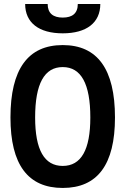

<svg xmlns="http://www.w3.org/2000/svg" viewBox="-20 -928 626 958"><path d="M293 9.8C466.3 9.8 553.7 -106.4 553.7 -341.8C553.7 -583 466.3 -703.1 293 -703.1C119.6 -703.1 32.2 -583 32.2 -341.8C32.2 -106.4 119.6 9.8 293 9.8ZM293 -100.1C201.2 -100.1 155.3 -180.2 155.3 -341.8C155.3 -509.8 201.2 -593.3 293 -593.3C384.8 -593.3 430.7 -509.8 430.7 -341.8C430.7 -180.2 384.8 -100.1 293 -100.1ZM293 -761.7C412.1 -761.7 480.5 -814.9 480.5 -908.2H368.2C368.2 -861.3 340.8 -840.3 293 -840.3C245.6 -840.3 217.8 -861.3 217.8 -908.2H105.5C105.5 -814.9 173.8 -761.7 293 -761.7Z"/></svg>

Font: Cascadia Code PL SemiBold
Style: Regular
Weight: 600
Monospace: yes
Designer: Aaron Bell
Foundry: Saja Typeworks
Version: Version 2404.023